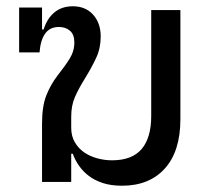

<svg xmlns="http://www.w3.org/2000/svg" viewBox="-20 -580 671 612"><path d="M369 12Q334 12 308 3.5Q282 -5 263.5 -19Q245 -33 232 -51.5Q219 -70 212 -90H207V0H114V-186Q114 -241 127.5 -275.5Q141 -310 164 -340Q187 -369 202 -393Q217 -417 217 -445Q217 -470 203 -482Q189 -494 168 -494Q139 -494 124 -473Q109 -452 106 -413H41V-556H114V-486H119Q130 -521 153.5 -540.5Q177 -560 212 -560Q253 -560 277 -533Q301 -506 301 -464Q301 -427 287 -396.5Q273 -366 249 -327Q231 -298 219 -271Q207 -244 207 -208V-173Q207 -146 218.5 -126.5Q230 -107 248 -94.5Q266 -82 289.5 -75.5Q313 -69 337 -69Q401 -69 431.5 -105Q462 -141 462 -210V-548H555V-200Q555 -98 505.5 -43Q456 12 369 12Z"/></svg>

Font: IBM Plex Sans Thai Text
Style: Regular
Weight: 450
Designer: Mike Abbink, Paul van der Laan, Pieter van Rosmalen, Ben Mitchell, Mark Frömberg
Foundry: Bold Monday
Version: Version 1.1